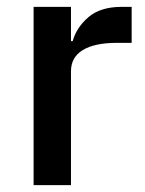

<svg xmlns="http://www.w3.org/2000/svg" viewBox="-20 -540 423 560"><path d="M78 0V-520H187V-420H192Q203 -460 238 -490Q273 -520 335 -520H364V-415H321Q256 -415 221.5 -394Q187 -373 187 -332V0Z"/></svg>

Font: IBM Plex Sans Thai Medium
Style: Regular
Weight: 500
Designer: Mike Abbink, Paul van der Laan, Pieter van Rosmalen, Ben Mitchell, Mark Frömberg
Foundry: Bold Monday
Version: Version 1.1